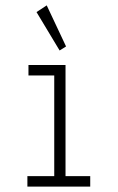

<svg xmlns="http://www.w3.org/2000/svg" viewBox="-20 -695 440 715"><path d="M82 0V-39H182V-414H86V-453H224V-39H316V0ZM202 -507 116 -650 154 -675 226 -522Z"/></svg>

Font: Inconsolata Condensed Light
Style: Regular
Weight: 300
Width: 3
Monospace: yes
Designer: Raph Levien, Cyreal, Brenton Simpson
Foundry: Raph Levien, Cyreal, Google
Version: Version 3.001; ttfautohint (v1.8.2.53-6de2)